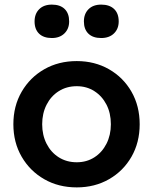

<svg xmlns="http://www.w3.org/2000/svg" viewBox="-20 -803 664 833"><path d="M313 10Q234 10 172 -25.5Q110 -61 74 -123Q38 -185 38 -264Q38 -343 74 -405Q110 -467 172 -502.5Q234 -538 313 -538Q391 -538 453 -502.5Q515 -467 550.5 -405Q586 -343 586 -264Q586 -185 550.5 -123Q515 -61 453 -25.5Q391 10 313 10ZM313 -99Q356 -99 389.5 -120.5Q423 -142 442 -179.5Q461 -217 461 -264Q461 -312 442 -349Q423 -386 389.5 -407.5Q356 -429 313 -429Q269 -429 235 -407.5Q201 -386 182 -348.5Q163 -311 163 -264Q163 -217 182 -179.5Q201 -142 235 -120.5Q269 -99 313 -99ZM419 -638Q383 -638 363.5 -657Q344 -676 344 -710Q344 -743 364 -763Q384 -783 419 -783Q455 -783 475 -764Q495 -745 495 -710Q495 -678 474.5 -658Q454 -638 419 -638ZM205 -638Q169 -638 149.5 -657Q130 -676 130 -710Q130 -743 150 -763Q170 -783 205 -783Q241 -783 260.5 -764Q280 -745 280 -710Q280 -678 259.5 -658Q239 -638 205 -638Z"/></svg>

Font: Lexend Deca Medium
Style: Regular
Weight: 500
Designer: Bonnie Shaver-Troup, Thomas Jockin
Foundry: Lexend
Version: Version 1.008; ttfautohint (v1.8.4.7-5d5b)